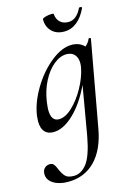

<svg xmlns="http://www.w3.org/2000/svg" viewBox="-150 -646 692 993"><g transform="rotate(-15 196.5 -149.5)"><path d="M176 -352Q235 -399 287 -399Q329 -399 355 -372Q374 -388 381 -407Q383 -409 385 -409Q388 -409 391 -407.5Q394 -406 393 -405L310 53Q291 163 233.5 222Q176 281 88 281Q40 281 9.5 261.5Q-21 242 -21 211Q-21 190 -9 179Q3 168 18 168Q33 168 40 176.5Q47 185 55 205Q66 231 79.5 245Q93 259 125 259Q164 259 194.5 220Q225 181 244 77L289 -184Q246 -93 190 -40Q134 13 81 13Q51 13 34.5 -5.5Q18 -24 18 -62Q18 -71 20 -91Q30 -160 73.5 -232.5Q117 -305 176 -352ZM84 -106Q84 -44 126 -44Q160 -44 197.5 -79Q235 -114 264.5 -167Q294 -220 304 -269Q307 -283 307 -296Q307 -325 292 -342Q277 -359 249 -359Q215 -359 181 -331.5Q147 -304 122 -256Q97 -208 88 -148Q84 -116 84 -106ZM179 -564Q179 -570 196.5 -575Q214 -580 229 -580Q240 -580 240 -577Q242 -549 259 -533Q276 -517 303 -517Q347 -517 374 -573Q376 -576 380 -576Q384 -576 387.5 -574Q391 -572 390 -570Q369 -524 338.5 -499.5Q308 -475 270 -475Q228 -475 203.5 -500Q179 -525 179 -564Z"/></g></svg>

Font: CormorantInfant-MediumItalic
Style: Italic
Weight: 500
Italic angle: -10°
Designer: Christian Thalmann (Catharsis Fonts)
Foundry: Catharsis Fonts
Version: Version 3.303